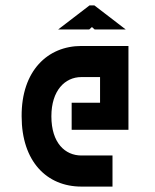

<svg xmlns="http://www.w3.org/2000/svg" viewBox="-20 -690 575 710"><path d="M60 -260C60 -93 153 0 281 0H396V-115H281C221 -115 170 -161 170 -260C170 -355 220 -405 281 -405H350V-310H245V-210H455V-520H281C156 -520 59 -428 60 -260ZM195 -581H310L320 -590L330 -581H445L329 -670H311Z"/></svg>

Font: Grotesk 03
Style: Bold
Weight: 500
Designer: Frank Adebiaye, contributions by Jérémy Landes, Ariel Martín Pérez
Foundry: Velvetyne Type Foundry
Version: Version 3.000;Glyphs 3.1.2 (3150)